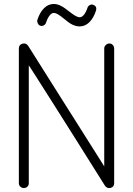

<svg xmlns="http://www.w3.org/2000/svg" viewBox="-20 -934 671 967"><path d="M100 13Q90 13 82.5 6Q75 -1 75 -11V-690Q75 -709 93 -714Q111 -719 122 -703Q215 -555 281.5 -450Q348 -345 391.5 -276Q435 -207 460 -167.5Q485 -128 495 -112Q505 -96 505 -96V-690Q505 -700 513 -707.5Q521 -715 531 -715Q541 -715 548 -707.5Q555 -700 555 -690V-11Q555 7 538 12Q520 17 509 2Q416 -146 350 -251Q284 -356 240 -425Q196 -494 171 -533.5Q146 -573 135.5 -589Q125 -605 125 -605V-11Q125 -1 118 6Q111 13 100 13ZM381 -801Q363 -801 344.5 -810Q326 -819 302 -840Q281 -857 270 -863Q259 -869 251 -869Q240 -869 229.5 -855.5Q219 -842 212 -820Q209 -811 201 -806.5Q193 -802 184 -804Q175 -807 170.5 -816Q166 -825 168 -833Q180 -871 201.5 -892.5Q223 -914 251 -914Q268 -914 286 -905Q304 -896 330 -875Q365 -847 381 -847Q393 -847 403.5 -860.5Q414 -874 421 -896Q424 -904 432.5 -908.5Q441 -913 449 -910Q469 -903 464 -882Q452 -844 430.5 -822.5Q409 -801 381 -801Z"/></svg>

Font: Kurewa Gothic CJK TC Regular
Style: Regular
Weight: 400
Designer: Max Yao
Foundry: Max-Everyday
Version: Version 1.071; ttfautohint (v1.8.3)